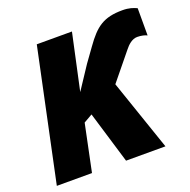

<svg xmlns="http://www.w3.org/2000/svg" viewBox="-129 -854 971 980"><g transform="rotate(-20 357.0 -364.0)"><path d="M16 0H207L260 -255L307 -282L392 0H606L474 -385L594 -532C609 -551 633 -574 661 -574C683 -574 703 -569 714 -563V-711C694 -720 673 -728 637 -728C534 -728 489 -694 428 -608L374 -533L292 -409L358 -714H167Z"/></g></svg>

Font: Noto Sans Black
Style: Italic
Weight: 900
Italic angle: -12°
Designer: Monotype Design Team
Foundry: Monotype Imaging Inc.
Version: Version 2.013